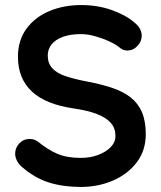

<svg xmlns="http://www.w3.org/2000/svg" viewBox="-20 -730 637 760"><path d="M300 10Q230 10 174 -7.5Q118 -25 67 -69Q54 -80 47 -94Q40 -108 40 -122Q40 -145 56.5 -162.5Q73 -180 98 -180Q117 -180 132 -168Q170 -137 207.5 -121Q245 -105 300 -105Q337 -105 368 -116.5Q399 -128 418 -147.5Q437 -167 437 -192Q437 -222 419 -243Q401 -264 364 -278.5Q327 -293 270 -301Q216 -309 175 -325.5Q134 -342 106.5 -367.5Q79 -393 65 -427.5Q51 -462 51 -505Q51 -570 84.5 -616Q118 -662 175 -686Q232 -710 301 -710Q366 -710 421.5 -690.5Q477 -671 512 -641Q541 -618 541 -588Q541 -566 524 -548Q507 -530 484 -530Q469 -530 457 -539Q441 -553 414 -565.5Q387 -578 357 -586.5Q327 -595 301 -595Q258 -595 228.5 -584Q199 -573 184 -554Q169 -535 169 -510Q169 -480 186.5 -460.5Q204 -441 237 -429.5Q270 -418 316 -409Q376 -398 421.5 -383Q467 -368 497 -344.5Q527 -321 542 -285.5Q557 -250 557 -199Q557 -134 521 -87Q485 -40 426.5 -15Q368 10 300 10Z"/></svg>

Font: Quicksand Variable Light
Style: Regular
Weight: 300
Designer: Andrew Paglinawan
Foundry: Andrew Paglinawan
Version: Version 3.004